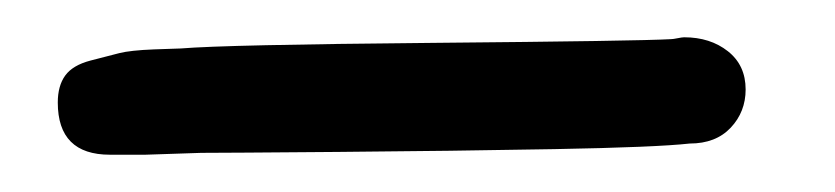

<svg xmlns="http://www.w3.org/2000/svg" viewBox="-20 -33 448 103"><path d="M58 50H39Q11 50 11 22Q11 13 15 7.5Q19 2 28.5 -0.5Q38 -3 44 -4.5Q50 -6 62.5 -6.5Q75 -7 77 -7Q101 -9 212 -10Q323 -11 340 -12Q341 -12 343.5 -12.5Q346 -13 347 -13Q361 -13 370.5 -5.5Q380 2 380 15Q380 27 372 35.5Q364 44 350 44Q332 46 277.5 47Q223 48 161.5 48.5Q100 49 88 49Z"/></svg>

Font: Because We Build
Style: Regular
Weight: 400
Designer: Liz Wetzel, Aaron Williamson, Russ McMullin
Foundry: Red Hat
Version: Version 1.000